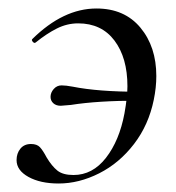

<svg xmlns="http://www.w3.org/2000/svg" viewBox="-20 -419 414 452"><path d="M19 -42Q19 -58 28 -69Q37 -80 53 -80Q67 -80 74 -72.5Q81 -65 90 -48Q102 -28 115 -17.5Q128 -7 153 -7Q198 -7 229.5 -47.5Q261 -88 273 -152Q280 -191 280 -216Q280 -283 249.5 -323.5Q219 -364 164 -364Q138 -364 114 -352Q90 -340 64 -319L62 -318Q59 -318 56.5 -321.5Q54 -325 56 -327Q129 -399 207 -399Q273 -399 310.5 -354Q348 -309 348 -240Q348 -213 342 -184Q330 -125 295.5 -80Q261 -35 213.5 -11Q166 13 118 13Q75 13 47 -2.5Q19 -18 19 -42ZM99 -191Q99 -201 106.5 -209.5Q114 -218 125 -218Q135 -218 151 -215Q211 -203 307 -203V-182Q210 -182 147 -172L123 -170Q112 -170 105.5 -176Q99 -182 99 -191Z"/></svg>

Font: Cormorant Garamond Medium
Style: Italic
Weight: 500
Italic angle: -10°
Designer: Christian Thalmann (Catharsis Fonts)
Foundry: Catharsis Fonts
Version: Version 4.000